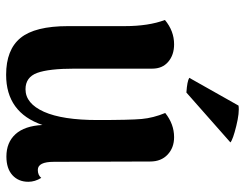

<svg xmlns="http://www.w3.org/2000/svg" viewBox="-106 -675 796 624"><g transform="rotate(90 292.0 -363.0)"><path d="M425.8 -530.8Q460 -530.8 482.4 -509.8Q504.9 -488.8 504.9 -453.1L505.9 -140.1Q505.9 -87.9 532.2 -87.9Q549.3 -87.9 558.1 -99.1Q570.8 -78.6 570.8 -57.1Q570.8 -24.9 549.3 -5.4Q527.8 14.2 488.8 14.2Q442.9 14.2 416 -15.4Q389.2 -44.9 386.2 -103Q345.7 15.1 223.1 15.1Q141.6 15.1 103.3 -31.7Q64.9 -78.6 64.9 -186V-370.1Q64.9 -448.2 44.9 -501Q80.6 -530.8 124 -530.8Q158.7 -530.8 180.9 -511.7Q203.1 -492.7 203.1 -460V-208Q203.1 -123.5 217 -85.7Q231 -47.9 270 -47.9Q316.4 -47.9 343.3 -107.9Q370.1 -168 370.1 -282.2Q370.1 -387.7 366.7 -425.3Q363.3 -462.9 347.2 -502Q383.3 -530.8 425.8 -530.8ZM232.9 -580.1 323.2 -740.2Q345.7 -743.7 389.4 -732.9Q433.1 -722.2 442.9 -713.9L280.8 -570.8Q244.1 -573.2 232.9 -580.1Z"/></g></svg>

Font: Arima
Style: Bold
Weight: 700
Designer: Joana Correia and Natanael Gama
Foundry: NDISCOVER
Version: Version 1.100;Glyphs 3.1.2 (3151)